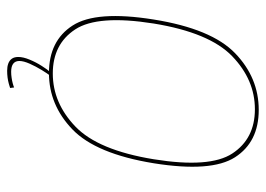

<svg xmlns="http://www.w3.org/2000/svg" viewBox="-126 -512 762 551"><g transform="rotate(90 255.5 -237.0)"><path d="M190 4Q282 4 352 -63.5Q422 -131 449 -296.5Q475.5 -462 431.8 -530Q388 -598 296 -598Q203.5 -598 133.2 -530.2Q63 -462.5 36.5 -296.5Q10 -131.5 53.8 -63.8Q97.5 4 190 4ZM191.5 -7Q107 -7 64.8 -71.5Q22.5 -136 48 -296.5Q74 -456.5 141.8 -521.8Q209.5 -587 294 -587Q378.5 -587 421 -522.2Q463.5 -457.5 437.5 -296.5Q411.5 -137 343.8 -72Q276 -7 191.5 -7ZM183.5 124Q193 124 202.8 122.8Q212.5 121.5 220.8 119.2Q229 117 233 115.5L231.5 104Q227 106 219.5 108Q212 110 203.5 111.2Q195 112.5 186.5 112.5Q171 112.5 163.2 106.5Q155.5 100.5 155.5 89Q155.5 77 163.2 59.5Q171 42 181.2 25.2Q191.5 8.5 198 0H187.5Q180 8.5 169.5 25Q159 41.5 151.5 59.8Q144 78 144 92Q144 103.5 149 110.5Q154 117.5 163 120.8Q172 124 183.5 124Z"/></g></svg>

Font: Anybody Thin
Style: Italic
Weight: 100
Italic angle: -10°
Designer: Tyler Finck
Foundry: Etcetera Type Company
Version: Version 1.114;gftools[0.9.25]